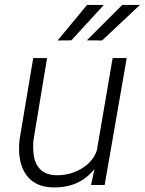

<svg xmlns="http://www.w3.org/2000/svg" viewBox="-20 -770 602 799"><path d="M373 -66.4Q310.1 12.7 199.2 9.8Q124.5 8.3 87.9 -44.2Q51.3 -96.7 61.5 -189.9L118.2 -528.3H175.8L119.6 -188.5Q116.7 -162.1 119.1 -136.2Q122.6 -91.3 146 -66.9Q169.4 -42.5 210.4 -41Q269 -38.6 318.8 -68.1Q368.7 -97.7 383.3 -145.5L448.7 -528.3H507.3L415.5 0H358.9ZM488.8 -749.5H562.5L404.8 -601.6L341.3 -602.1ZM342.3 -749.5H412.1L276.9 -602.1L219.7 -601.6Z"/></svg>

Font: RobotoInd Light
Style: Italic
Weight: 300
Italic angle: -12°
Designer: Google
Version: Version 2.001151; 2014